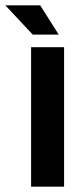

<svg xmlns="http://www.w3.org/2000/svg" viewBox="-86 -696 289 716"><path d="M153 0H30V-520H153ZM36 -567 -66 -676H64L133 -567Z"/></svg>

Font: Non Bureau Medium
Style: Regular
Weight: 500
Designer: Jona Saucedo
Foundry: Non Foundry
Version: Version 1.000; ttfautohint (v1.8.4)